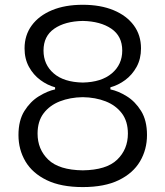

<svg xmlns="http://www.w3.org/2000/svg" viewBox="-20 -757 679 788"><path d="M319.6 10.8Q230.3 10.8 171.7 -17.7Q113.1 -46.1 84.4 -94.6Q55.8 -143.1 55.8 -202.8Q55.8 -262.6 80.2 -301.6Q104.6 -340.6 139.7 -362Q174.7 -383.5 206.1 -390.1V-398.7Q174.3 -407.4 145.6 -428.6Q116.9 -449.8 98.8 -482.7Q80.8 -515.5 80.8 -558.5Q80.8 -612.5 110.3 -652.7Q139.8 -692.8 193.2 -715.1Q246.6 -737.4 319.6 -737.4Q392.5 -737.4 446.2 -715.1Q499.8 -692.8 529.3 -652.7Q558.7 -612.5 558.7 -558.5Q558.7 -515.5 540.7 -482.7Q522.6 -449.8 494 -428.6Q465.3 -407.4 433.1 -398.7V-390.1Q465.4 -383.5 500.1 -362Q534.9 -340.6 559.1 -301.6Q583.3 -262.6 583.3 -202.8Q583.3 -143.1 554.6 -94.6Q526 -46.1 467.6 -17.7Q409.3 10.8 319.6 10.8ZM319.6 -57.9Q417 -59.2 460.9 -101.7Q504.9 -144.1 504.9 -208.7Q504.9 -259.1 480.2 -291.8Q455.5 -324.5 413.7 -341Q371.9 -357.4 319.5 -358.2Q267.5 -357.4 225.6 -341Q183.6 -324.5 158.9 -291.8Q134.2 -259.1 134.2 -208.7Q134.2 -144.1 178.2 -101.7Q222.3 -59.2 319.6 -57.9ZM319.6 -418.2Q396.4 -419.7 439 -455.9Q481.7 -492.1 481.7 -549.6Q481.7 -608.7 437 -639.2Q392.2 -669.7 319.6 -671.1Q246.5 -669.7 202.6 -639.2Q158.6 -608.7 158.6 -549.6Q158.6 -492.1 200.3 -455.9Q242 -419.7 319.6 -418.2Z"/></svg>

Font: Pinar-VF
Style: Regular
Weight: 300
Designer: Amin Abedi
Version: Version 3.0